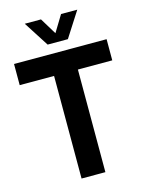

<svg xmlns="http://www.w3.org/2000/svg" viewBox="-138 -1029 833 1109"><g transform="rotate(-15 279.0 -474.0)"><path d="M208 0V-613.5H2.5V-740H556V-613.5H350.5V0ZM219 -798 122.5 -948.5H219.5L279.5 -850L339.5 -948.5H436.5L340 -798Z"/></g></svg>

Font: Encode Sans Condensed
Style: Bold
Weight: 700
Width: 3
Designer: Multiple Designers
Foundry: Impallari Type
Version: Version 3.000; ttfautohint (v1.8.3) -l 8 -r 50 -G 200 -x 14 